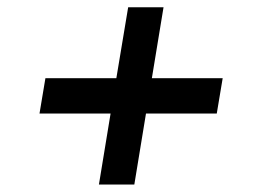

<svg xmlns="http://www.w3.org/2000/svg" viewBox="-20 -546 706 520"><path d="M247.9 -46.2H343.8L375.4 -238.6H567.1L583.1 -334.2H391.3L422.9 -526.3H327.1L295.1 -334.2H103L87 -238.6H279.5Z"/></svg>

Font: Margiela Sans Medium
Style: Italic
Weight: 500
Italic angle: -9.39999°
Designer: Stefan Endress, Andreas Faust
Version: Version 1.100;FEAKit 1.0